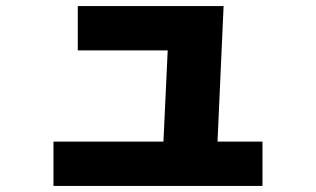

<svg xmlns="http://www.w3.org/2000/svg" viewBox="-20 -596 1040 632"><path d="M696 -130H844V16H156V-130H518L532 -430H236V-576H716Z"/></svg>

Font: Mplus 1p Black
Style: Regular
Weight: 900
Version: Version 1.061